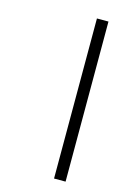

<svg xmlns="http://www.w3.org/2000/svg" viewBox="-117 -792 613 884"><g transform="rotate(15 189.5 -349.5)"><path d="M232 -731V32H287V-731Z"/></g></svg>

Font: FiraGO Light
Style: Regular
Weight: 300
Designer: bBox Type
Foundry: bBox Type GmbH
Version: Version 1.001;PS 001.001;hotconv 1.0.88;makeotf.lib2.5.64775